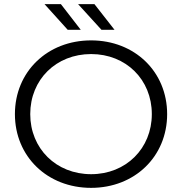

<svg xmlns="http://www.w3.org/2000/svg" viewBox="-20 -901 879 927"><path d="M533 -757 436 -881H357L470 -757ZM370 -757 274 -881H195L307 -757ZM420 6C630 6 787 -145 787 -350C787 -555 630 -706 420 -706C208 -706 52 -554 52 -350C52 -146 208 6 420 6ZM420 -60C251 -60 126 -184 126 -350C126 -517 251 -640 420 -640C588 -640 713 -517 713 -350C713 -184 588 -60 420 -60Z"/></svg>

Font: Montserrat Z
Style: Regular
Weight: 400
Designer: Julieta Ulanovsky
Foundry: Julieta Ulanovsky
Version: Version 8.000